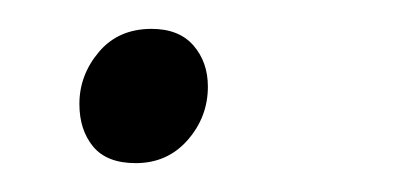

<svg xmlns="http://www.w3.org/2000/svg" viewBox="-20 -108 283 133"><path d="M74 5Q54 5 44.5 -6.5Q35 -18 35 -36Q35 -56 48.5 -72Q62 -88 85 -88Q104 -88 114 -76.5Q124 -65 124 -48Q124 -27 110 -11Q96 5 74 5Z"/></svg>

Font: Spectral SC ExtraLight
Style: Italic
Weight: 275
Italic angle: -10°
Designer: Jean-Baptiste Levee
Foundry: Production Type
Version: Version 2.001